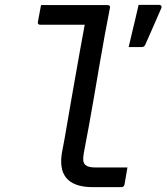

<svg xmlns="http://www.w3.org/2000/svg" viewBox="-20 -771 686 791"><path d="M149 -750Q176 -750 203.5 -750Q231 -750 259 -750Q287 -750 314.5 -750Q342 -750 369.5 -750Q397 -750 424 -750Q427 -750 429 -749Q431 -748 432.5 -745.5Q434 -743 433 -739Q422 -683 411 -623Q400 -563 389.5 -501.5Q379 -440 368.5 -378.5Q358 -317 347 -256.5Q336 -196 325 -139Q322 -120 323 -110Q324 -100 331 -92Q338 -86 348 -83.5Q358 -81 376 -81Q393 -81 413 -81Q433 -81 452.5 -81Q472 -81 490 -81H505Q502 -63 499 -46Q496 -29 493 -11Q492 -7 490 -4.5Q488 -2 485.5 -1Q483 0 480 0Q474 0 454 0Q434 0 409 0Q384 0 363 0Q321 0 293.5 -10.5Q266 -21 251.5 -40Q237 -59 233.5 -85Q230 -111 235 -141Q245 -192 254 -245.5Q263 -299 272.5 -353Q282 -407 291.5 -461Q301 -515 310.5 -568Q320 -621 329 -669H313Q286 -669 257.5 -669Q229 -669 201 -669Q173 -669 145 -669Q141 -669 138 -672Q135 -675 136 -680Q139 -697 142.5 -715Q146 -733 149 -750ZM562 -577Q548 -577 537 -577Q526 -577 510 -577Q519 -615 525 -640.5Q531 -666 537 -690.5Q543 -715 551 -751Q566 -751 579 -751Q592 -751 605.5 -751Q619 -751 634 -751Q642 -751 644.5 -746.5Q647 -742 644 -736Q630 -703 621 -683.5Q612 -664 603.5 -643.5Q595 -623 579 -588Q577 -583 573.5 -580Q570 -577 562 -577Z"/></svg>

Font: Rec Mono Linear
Style: Italic
Weight: 400
Italic angle: -10°
Monospace: yes
Version: Version 1.085; ttfautohint (v1.8.4.7-5d5b)